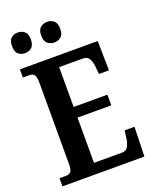

<svg xmlns="http://www.w3.org/2000/svg" viewBox="-166 -1009 883 1101"><g transform="rotate(-20 275.5 -458.5)"><path d="M260 -791Q237 -791 219 -805Q201 -819 201 -854Q201 -889 219 -903Q237 -917 260 -917Q282 -917 299.5 -903Q317 -889 317 -854Q317 -819 299.5 -805Q282 -791 260 -791ZM80 -791Q57 -791 40 -805Q23 -819 23 -854Q23 -889 40 -903Q57 -917 80 -917Q103 -917 120.5 -903Q138 -889 138 -854Q138 -819 120.5 -805Q103 -791 80 -791ZM20 0V-50H61Q78 -50 88.5 -60Q99 -70 99 -107V-602Q99 -643 88.5 -653.5Q78 -664 61 -664H20V-714H495L498 -534H437L433 -578Q430 -611 418.5 -630Q407 -649 381 -649H236V-406H442V-341H236V-65H407Q434 -65 445 -87Q456 -109 459 -136L465 -180H525L520 0Z"/></g></svg>

Font: Noto Serif ExtraCondensed
Style: Bold
Weight: 700
Width: 2
Designer: Monotype Design Team
Foundry: Monotype Imaging Inc.
Version: Version 2.014; ttfautohint (v1.8.4.7-5d5b)